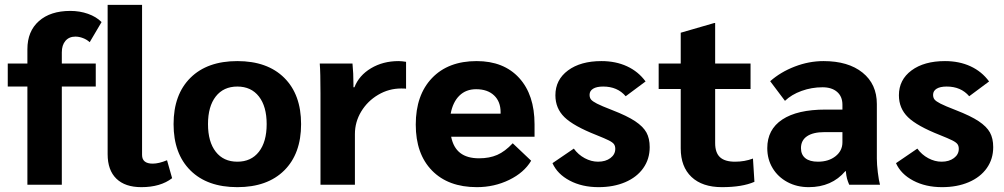

<svg xmlns="http://www.w3.org/2000/svg" viewBox="-20 -762 4141 792"><path d="M93 -405H12V-500H93V-559Q93 -633 140.5 -675Q188 -717 270 -717Q309 -717 343 -705Q377 -693 399 -671L350 -588Q338 -599 322 -605Q306 -611 291 -611Q265 -611 250 -593.5Q235 -576 235 -546V-500H375V-405H235V0H93ZM424 -126V-742H566V-123Q566 -87 610 -87Q635 -87 669 -101L690 -27Q642 10 563 10Q496 10 460 -25Q424 -60 424 -126Z M696 -250Q696 -372 765.5 -441Q835 -510 959 -510Q1083 -510 1152.5 -441Q1222 -372 1222 -250Q1222 -128 1152.5 -59Q1083 10 959 10Q835 10 765.5 -59Q696 -128 696 -250ZM1080 -250Q1080 -323 1048 -364Q1016 -405 959 -405Q902 -405 870 -364Q838 -323 838 -250Q838 -177 870 -136Q902 -95 959 -95Q1016 -95 1048 -136Q1080 -177 1080 -250Z M1302 -378Q1302 -463 1299 -500H1434Q1438 -461 1438 -412V-402H1442Q1461 -451 1510.5 -480.5Q1560 -510 1624 -510Q1637 -510 1655 -507V-396Q1653 -397 1635 -397Q1584 -397 1540 -371Q1496 -345 1470 -302Q1444 -259 1444 -209V0H1302Z M2185 -198H1841Q1850 -153 1878.5 -131Q1907 -109 1956 -109Q1999 -109 2031 -123Q2063 -137 2095 -171L2171 -99Q2142 -50 2080.5 -20Q2019 10 1947 10Q1829 10 1762 -58.5Q1695 -127 1695 -248Q1695 -370 1762 -440Q1829 -510 1946 -510Q2058 -510 2121.5 -440.5Q2185 -371 2185 -249ZM2045 -299Q2045 -343 2018 -368.5Q1991 -394 1944 -394Q1902 -394 1875 -367.5Q1848 -341 1839 -293H2045Z M2259 -89 2347 -149Q2365 -124 2392 -109.5Q2419 -95 2447 -95Q2478 -95 2498 -110Q2518 -125 2518 -148Q2518 -160 2512.5 -167.5Q2507 -175 2491 -183Q2475 -191 2440 -205Q2346 -242 2308.5 -278.5Q2271 -315 2271 -369Q2271 -433 2323 -471.5Q2375 -510 2461 -510Q2520 -510 2566.5 -488.5Q2613 -467 2643 -426L2561 -365Q2527 -405 2468 -405Q2441 -405 2426.5 -396Q2412 -387 2412 -371Q2412 -359 2418 -351.5Q2424 -344 2442.5 -334.5Q2461 -325 2505 -308Q2567 -284 2600 -262Q2633 -240 2646.5 -215.5Q2660 -191 2660 -155Q2660 -106 2633.5 -68.5Q2607 -31 2559 -10.5Q2511 10 2449 10Q2381 10 2330 -17Q2279 -44 2259 -89Z M2788 -150V-395H2697V-500H2788V-627L2926 -667H2930V-500H3076V-395H2930V-172Q2930 -132 2950 -113.5Q2970 -95 3012 -95Q3052 -95 3086 -108L3092 -12Q3042 10 2958 10Q2877 10 2832.5 -32Q2788 -74 2788 -150Z M3145 -151Q3145 -228 3207 -269Q3269 -310 3385 -310H3455V-330Q3455 -364 3433 -383Q3411 -402 3373 -402Q3328 -402 3286.5 -387Q3245 -372 3218 -346L3157 -427Q3200 -465 3258.5 -487.5Q3317 -510 3377 -510Q3479 -510 3538 -462.5Q3597 -415 3597 -333V-108Q3597 -84 3601 -51Q3605 -18 3610 0H3483Q3477 -14 3474 -25Q3471 -36 3469 -56H3467Q3411 10 3316 10Q3267 10 3228 -11Q3189 -32 3167 -68.5Q3145 -105 3145 -151ZM3455 -175V-217H3381Q3334 -217 3309 -200Q3284 -183 3284 -151Q3284 -124 3302 -109.5Q3320 -95 3354 -95Q3398 -95 3426.5 -117.5Q3455 -140 3455 -175Z M3676 -89 3764 -149Q3782 -124 3809 -109.5Q3836 -95 3864 -95Q3895 -95 3915 -110Q3935 -125 3935 -148Q3935 -160 3929.5 -167.5Q3924 -175 3908 -183Q3892 -191 3857 -205Q3763 -242 3725.5 -278.5Q3688 -315 3688 -369Q3688 -433 3740 -471.5Q3792 -510 3878 -510Q3937 -510 3983.5 -488.5Q4030 -467 4060 -426L3978 -365Q3944 -405 3885 -405Q3858 -405 3843.5 -396Q3829 -387 3829 -371Q3829 -359 3835 -351.5Q3841 -344 3859.5 -334.5Q3878 -325 3922 -308Q3984 -284 4017 -262Q4050 -240 4063.5 -215.5Q4077 -191 4077 -155Q4077 -106 4050.5 -68.5Q4024 -31 3976 -10.5Q3928 10 3866 10Q3798 10 3747 -17Q3696 -44 3676 -89Z"/></svg>

Font: Sarabun ExtraBold
Style: Regular
Weight: 800
Version: Version 1.000; ttfautohint (v1.6)